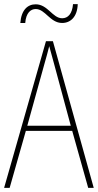

<svg xmlns="http://www.w3.org/2000/svg" viewBox="-20 -982 477 936"><path d="M79 -870H103C107 -920 130 -938 154 -938C201 -938 224 -870 283 -870C324 -870 357 -900 359 -962H336C332 -914 311 -893 283 -893C236 -893 213 -961 154 -961C115 -961 84 -934 79 -870ZM410 -66H437L238 -781H204L0 -66H27L106 -344H332ZM243 -673 325 -369H113L197 -672C206 -704 213 -728 220 -757C228 -726 235 -703 243 -673Z"/></svg>

Font: Noto Sans Malayalam UI Condensed Thin
Style: Regular
Weight: 100
Width: 3
Designer: Jelle Bosma - Monotype Design Team
Foundry: Monotype Imaging Inc.
Version: Version 2.104